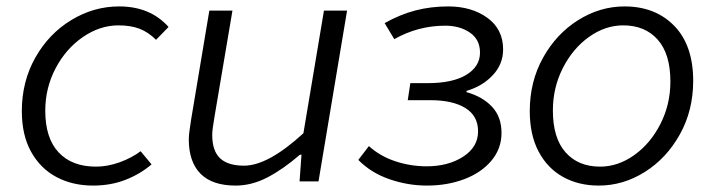

<svg xmlns="http://www.w3.org/2000/svg" viewBox="-20 -565 2227 598"><path d="M48 -219Q48 -311 90 -385.5Q132 -460 202 -502.5Q272 -545 351 -545Q448 -545 505 -481L466 -441Q442 -465 414.5 -475.5Q387 -486 349 -486Q291 -486 238 -449.5Q185 -413 153 -352Q121 -291 121 -220Q121 -135 162.5 -90.5Q204 -46 279 -46Q315 -46 352.5 -59.5Q390 -73 418 -94L452 -53Q417 -23 371 -5Q325 13 270 13Q206 13 156 -13.5Q106 -40 77 -92Q48 -144 48 -219Z M568 -131Q568 -144 570.5 -160Q573 -176 575 -191L632 -532H704L648 -201Q641 -161 641 -145Q641 -95 665.5 -72Q690 -49 740 -49Q815 -49 925 -150L989 -532H1061L972 0H913L919 -83H914Q862 -38 813 -12.5Q764 13 714 13Q641 13 604.5 -24Q568 -61 568 -131Z M1096 -67 1129 -110Q1163 -79 1210.5 -63Q1258 -47 1309 -47Q1376 -47 1422.5 -77Q1469 -107 1469 -156Q1469 -204 1429.5 -228.5Q1390 -253 1320 -253H1250L1258 -306H1311Q1390 -306 1432.5 -332Q1475 -358 1475 -401Q1475 -442 1443.5 -463.5Q1412 -485 1367 -485Q1282 -485 1208 -443L1178 -493Q1226 -520 1274 -532.5Q1322 -545 1376 -545Q1449 -545 1498 -509.5Q1547 -474 1547 -411Q1547 -365 1514.5 -330.5Q1482 -296 1433 -282V-278Q1483 -264 1512.5 -232.5Q1542 -201 1542 -151Q1542 -102 1510.5 -64.5Q1479 -27 1426 -7Q1373 13 1310 13Q1250 13 1192.5 -7Q1135 -27 1096 -67Z M1630 -219Q1630 -311 1671.5 -385.5Q1713 -460 1781 -502.5Q1849 -545 1925 -545Q2021 -545 2080 -484.5Q2139 -424 2139 -313Q2139 -221 2097.5 -146.5Q2056 -72 1988.5 -29.5Q1921 13 1845 13Q1782 13 1733.5 -14Q1685 -41 1657.5 -93Q1630 -145 1630 -219ZM2068 -311Q2068 -397 2028.5 -441.5Q1989 -486 1921 -486Q1865 -486 1814.5 -450Q1764 -414 1733 -353Q1702 -292 1702 -221Q1702 -135 1741.5 -90.5Q1781 -46 1849 -46Q1905 -46 1955.5 -82Q2006 -118 2037 -179Q2068 -240 2068 -311Z"/></svg>

Font: Nebula Sans Book
Style: Regular
Weight: 400
Italic angle: -9°
Designer: Paul D. Hunt for Adobe (as Source Sans)
Foundry: Nebula Entertainment & Broadcasting LLC
Version: Version 1.010